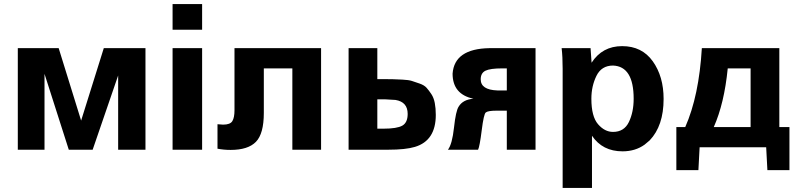

<svg xmlns="http://www.w3.org/2000/svg" viewBox="-20 -740 3946 949"><path d="M699 0H564V-367L438 0H320L200 -375V0H68V-502H270L381 -144L493 -502H699Z M979 -593H833V-720H979ZM979 0H833V-502H979Z M1083 -124Q1118 -124 1128.5 -141.5Q1139 -159 1139 -195V-502H1567V0H1425V-402H1284V-182Q1284 -79 1245 -39Q1206 1 1120 1Q1086 1 1055 -5V-126L1082 -124Z M2134 -172Q2134 -45 2031 -14Q1985 0 1899 0H1703V-502H1845V-349Q1852 -349 1865 -349Q1902 -349 1920 -348.5Q1938 -348 1969 -346.5Q2000 -345 2015.5 -340Q2031 -335 2054 -327Q2077 -319 2088.5 -306Q2100 -293 2112 -275Q2124 -257 2129 -231Q2134 -205 2134 -172ZM1875 -104Q1942 -104 1968.5 -119Q1995 -134 1995 -177Q1995 -236 1935 -246L1884 -249H1845V-104Z M2320 -252Q2217 -274 2217 -376Q2226 -499 2399 -502H2627V0H2485V-193H2434Q2392 -193 2381 -184Q2371 -176 2361 -96Q2351 -16 2343 0H2194Q2215 -27 2224 -109.5Q2233 -192 2247 -213Q2268 -248 2320 -252ZM2462 -402Q2403 -402 2379.5 -390.5Q2356 -379 2356 -348Q2356 -296 2438 -293H2485V-402Z M3260 -251Q3260 -118 3191 -46L3166 -25Q3120 8 3057 8Q2958 8 2906 -69V189H2761V-400Q2761 -460 2756 -502H2899L2904 -430Q2957 -512 3055 -512Q3153 -512 3206.5 -437Q3260 -362 3260 -251ZM3010 -88Q3065 -88 3088.5 -137Q3112 -186 3112 -252Q3112 -412 3010 -416Q2953 -416 2928 -365Q2903 -314 2903 -252Q2903 -164 2936 -126Q2969 -88 3010 -88Z M3882 101H3773L3767 -12H3438L3432 101H3323V-112H3367Q3435 -266 3449 -502H3832V-112H3882ZM3690 -112V-402H3577Q3560 -229 3508 -112Z"/></svg>

Font: cwTeXHei
Style: Medium
Weight: 500
Version: Version 1.17